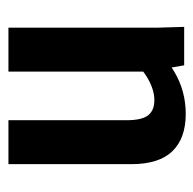

<svg xmlns="http://www.w3.org/2000/svg" viewBox="-22 -456 481 478"><g transform="rotate(-90 219.0 -217.5)"><path d="M48.8 -131.8V-437.5H158.2V-143.6Q158.2 -105.5 170.4 -89.8Q182.6 -74.2 208 -74.2Q233.4 -74.2 261.7 -90.3Q290 -106.4 315.4 -137.7L358.4 -100.6Q325.2 -51.8 277.8 -23.9Q230.5 3.9 173.8 3.9Q113.3 3.9 81.1 -29.3Q48.8 -62.5 48.8 -131.8ZM279.3 -89.8V-437.5H388.7V-63.5L390.6 0H294.9Z"/></g></svg>

Font: Sudo Var
Style: Regular
Weight: 400
Monospace: yes
Designer: Jens Kutilek
Foundry: Jens Kutilek
Version: Version 0.065;FEAKit 1.0